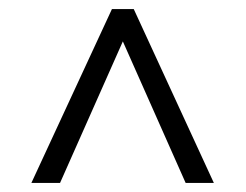

<svg xmlns="http://www.w3.org/2000/svg" viewBox="-20 -646 540 422"><path d="M274 -626 450 -244H388L250 -555L112 -244H49L226 -626Z"/></svg>

Font: GFS Neohellenic Rg
Style: Italic
Weight: 400
Italic angle: -12°
Designer: Takis Katsoulidis and George D. Matthiopoulos
Foundry: Takis Katsoulidis and George D. Matthiopoulos
Version: Version 1.0